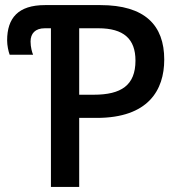

<svg xmlns="http://www.w3.org/2000/svg" viewBox="-20 -734 711 754"><path d="M180 0H291V-271H360C562 -271 625 -380 625 -500C625 -635 549 -714 374 -714H157C51 -714 8 -663 8 -575C8 -556 13 -532 18 -519H110C106 -528 100 -549 100 -571C100 -602 118 -623 156 -623H180ZM291 -362V-623H366C466 -623 512 -581 512 -496C512 -399 456 -362 348 -362Z"/></svg>

Font: Noto Sans Thai Medium
Style: Regular
Weight: 500
Designer: Monotype Design Team
Foundry: Monotype Imaging Inc.
Version: Version 1.901